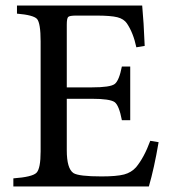

<svg xmlns="http://www.w3.org/2000/svg" viewBox="-20 -670 610 690"><path d="M520 -164 550 -159Q534 -65 515 0H28V-29Q96 -34 111 -49Q126 -64 126 -126V-521Q126 -587 113 -602Q100 -616 41 -621V-650H491Q492 -638 496 -585Q499 -531 500 -505L470 -500Q459 -552 436 -586Q425 -602 402 -608Q378 -614 326 -614H254Q230 -614 225 -609Q220 -604 220 -581V-356H310Q376 -356 392 -368Q408 -380 418 -431H448V-238H418Q408 -291 392 -303Q375 -315 310 -315H220V-130Q220 -64 244 -48Q263 -36 345 -36Q399 -36 426 -43Q452 -50 469 -69Q498 -104 520 -164Z"/></svg>

Font: Shafarik
Style: Regular
Weight: 400
Version: Version 1.001; ttfautohint (v1.8.4.7-5d5b)